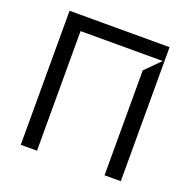

<svg xmlns="http://www.w3.org/2000/svg" viewBox="-128 -853 971 979"><g transform="rotate(20 357.0 -363.5)"><path d="M628.6 -727.3V0H540.5V-569.6L620 -649.1H174V0H85.9V-727.3Z"/></g></svg>

Font: Riot Sans
Style: Regular
Weight: 400
Designer: Rasmus Andersson
Foundry: rsms
Version: Version 4.001